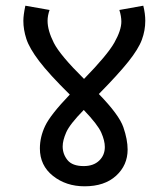

<svg xmlns="http://www.w3.org/2000/svg" viewBox="-20 -652 591 674"><path d="M277 2Q347 2 387.5 -35Q428 -72 428 -127Q428 -162 413 -205.5Q398 -249 327 -322Q395 -391 430.5 -435.5Q466 -480 478 -512.5Q490 -545 490 -579Q490 -604 483 -632L399 -617Q406 -595 406 -576Q406 -546 381.5 -502.5Q357 -459 275 -375Q191 -458 169 -501.5Q147 -545 147 -579Q147 -597 154 -617L69 -632Q62 -599 62 -579Q62 -548 72.5 -515.5Q83 -483 117.5 -437.5Q152 -392 225 -320Q157 -249 138.5 -210Q120 -171 120 -131Q120 -71 166 -34.5Q212 2 277 2ZM274 -69Q234 -69 217 -90Q200 -111 200 -138Q200 -159 212.5 -187.5Q225 -216 274 -266Q323 -215 335.5 -186.5Q348 -158 348 -136Q348 -107 328 -88Q308 -69 274 -69Z"/></svg>

Font: Noto Sans Devanagari
Style: Regular
Weight: 400
Designer: Jelle Bosma - Monotype Design Team
Foundry: Monotype Imaging Inc.
Version: Version 1.901